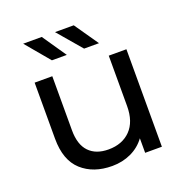

<svg xmlns="http://www.w3.org/2000/svg" viewBox="-132 -856 942 981"><g transform="rotate(-20 338.5 -365.5)"><path d="M314 6Q212 6 149 -51Q86 -108 86 -225V-530H182V-236Q182 -158 219.5 -119Q257 -80 325 -80Q400 -80 444.5 -125.5Q489 -171 489 -256V-530H585V0H494V-79Q464 -38 417 -16Q370 6 314 6ZM208 -607 99 -737H200L289 -607ZM383 -607 272 -737H374L464 -607Z"/></g></svg>

Font: Montserrat Medium
Style: Regular
Weight: 500
Designer: Julieta Ulanovsky
Foundry: Julieta Ulanovsky
Version: Version 9.000; ttfautohint (v1.8.4.7-5d5b)